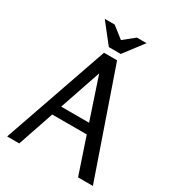

<svg xmlns="http://www.w3.org/2000/svg" viewBox="-212 -1031 1055 1156"><g transform="rotate(30 315.5 -453.5)"><path d="M362 -728 614 0H511L427 -250H187L102 0H18L271 -728ZM308 -606 210 -318H404ZM321 -845 397 -906H464L362 -772H279L173 -907H242Z"/></g></svg>

Font: Rosario Light
Style: Regular
Weight: 400
Version: Version 1.101; ttfautohint (v1.8.1.43-b0c9)